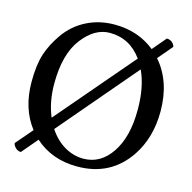

<svg xmlns="http://www.w3.org/2000/svg" viewBox="-96 -721 832 830"><g transform="rotate(15 320.0 -306.5)"><path d="M67.9 12.2Q54.7 12.2 44.4 2.7Q34.2 -6.8 32.2 -18.1L96.7 -93.3Q34.2 -173.8 34.2 -293.9Q34.2 -369.1 50 -418Q65.9 -466.8 99.1 -514.2Q136.2 -567.4 193.1 -596.2Q250 -625 317.9 -625Q423.3 -625 499 -564L550.8 -625Q564.9 -625 575 -616.5Q585 -607.9 586.9 -597.2L531.7 -532.2Q606 -446.8 606 -313Q606 -195.8 548.8 -109.9Q467.8 10.3 317.9 9.8Q205.6 9.8 128.4 -59.1ZM307.1 -585Q239.3 -585 185.1 -513.9Q130.9 -442.9 130.9 -311Q130.9 -230 158.2 -165.5L451.7 -508.8Q396.5 -585 307.1 -585ZM476.1 -466.8 181.6 -121.1Q210.4 -77.1 250.7 -53.5Q291 -29.8 335.9 -29.8Q412.1 -29.8 460.4 -101.3Q508.8 -172.9 508.8 -293.9Q509.3 -395 476.1 -466.8Z"/></g></svg>

Font: Linux Libertine Mono
Style: Mono
Weight: 400
Designer: Philipp H. Poll
Foundry: Philipp H. Poll
Version: Version 5.1.7 ; ttfautohint (v0.9)